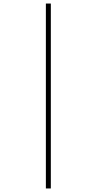

<svg xmlns="http://www.w3.org/2000/svg" viewBox="-20 -820 546 1084"><path d="M239 244H267V-800H239Z"/></svg>

Font: Noto Serif Malayalam Thin
Style: Regular
Weight: 100
Designer: Indian type Foundry, Jelle Bosma, Monotype Design Team
Foundry: Monotype Imaging Inc.
Version: Version 2.104